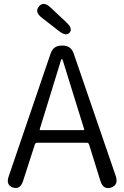

<svg xmlns="http://www.w3.org/2000/svg" viewBox="-20 -967 641 990"><path d="M47 0Q9 -13 25 -58L241 -691Q255 -732 298 -732H303Q346 -732 360 -691L577 -59Q592 -14 553 0Q513 13 498 -33L439 -223Q436 -231 427 -231H172Q163 -231 160 -223L99 -34Q84 12 47 0ZM185 -301Q184 -296 189 -296H410Q415 -296 414 -301L304 -655Q301 -663 299 -663Q297 -663 294 -655ZM339 -799Q321 -778 284 -807L195 -876Q157 -906 181 -934Q204 -962 240 -929L322 -852Q357 -820 339 -799Z"/></svg>

Font: Resource Han Rounded KR Normal
Style: Regular
Weight: 350
Designer: Cyano Hao (round all glyphs); Ryoko NISHIZUKA 西塚涼子 (kana, bopomofo & ideographs); Paul D. Hunt (Latin, Greek & Cyrillic)
Foundry: Cyano Hao
Version: 0.990